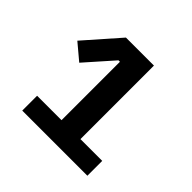

<svg xmlns="http://www.w3.org/2000/svg" viewBox="-107 -797 567 567"><g transform="rotate(45 176.5 -513.5)"><path d="M325 -329V-391H234V-698H117L22 -590L72 -548L149 -635H155V-391H53V-329Z"/></g></svg>

Font: IBM Plex Thai Looped Medium
Style: Regular
Weight: 500
Designer: Mike Abbink, Paul van der Laan, Pieter van Rosmalen, Ben Mitchell, Mark Frömberg
Foundry: Bold Monday
Version: Version 1.0